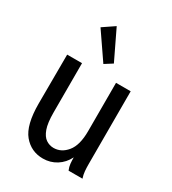

<svg xmlns="http://www.w3.org/2000/svg" viewBox="-172 -781 794 885"><g transform="rotate(30 225.0 -338.5)"><path d="M196 11Q133 11 93 -37Q53 -85 53 -199L54 -460H133V-198Q133 -142 144 -111.5Q155 -81 173.5 -68.5Q192 -56 214 -56Q255 -56 284.5 -92Q314 -128 314 -203V-460H392V-72Q392 -53 393.5 -35.5Q395 -18 401 0H327Q320 -16 318.5 -32Q317 -48 317 -65Q299 -29 267 -9Q235 11 196 11ZM220 -506 124 -646 186 -688 261 -532Z"/></g></svg>

Font: Inconsolata SemiCondensed Medium
Style: Regular
Weight: 500
Width: 4
Monospace: yes
Designer: Raph Levien, Cyreal, Brenton Simpson
Foundry: Raph Levien, Cyreal, Google
Version: Version 3.001; ttfautohint (v1.8.2.53-6de2)